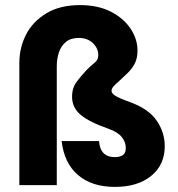

<svg xmlns="http://www.w3.org/2000/svg" viewBox="-20 -727 699 754"><path d="M56 -480Q56 -540 82.5 -591.5Q109 -643 162.5 -675Q216 -707 294 -707Q365 -707 415.5 -681Q466 -655 493 -614Q520 -573 520 -529Q520 -497 508.5 -476Q497 -455 480 -439Q463 -423 447 -408Q434 -397 426 -388Q418 -379 418 -370Q418 -361 432 -351.5Q446 -342 493 -325Q564 -299 595.5 -253Q627 -207 627 -153Q627 -80 574 -36.5Q521 7 431 7Q341 7 286.5 -39.5Q232 -86 222 -173H369Q371 -142 386.5 -126Q402 -110 431 -110Q451 -110 462.5 -118Q474 -126 474 -146Q474 -169 458.5 -188.5Q443 -208 407 -221Q332 -247 297.5 -275.5Q263 -304 263 -347Q263 -382 281.5 -406.5Q300 -431 322 -454Q339 -471 352.5 -481.5Q366 -492 366 -511Q366 -537 345 -557.5Q324 -578 289 -578Q258 -578 239 -562.5Q220 -547 211.5 -521.5Q203 -496 203 -468V0H56Z"/></svg>

Font: Albert Sans ExtraBold
Style: Regular
Weight: 800
Designer: Andreas Rasmussen
Foundry: a.Foundry
Version: Version 1.025